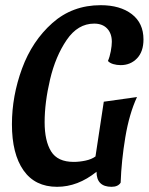

<svg xmlns="http://www.w3.org/2000/svg" viewBox="-20 -700 573 740"><path d="M445 4Q435 20 410 20Q352 20 352 -38Q280 20 200 20Q115 20 70.5 -43.5Q26 -107 26 -221Q26 -330 65 -436Q104 -542 181.5 -611Q259 -680 368 -680Q443 -680 488 -645.5Q533 -611 533 -548Q533 -501 508 -475Q483 -449 445 -449Q430 -449 416.5 -453Q403 -457 396 -465Q403 -481 407 -502.5Q411 -524 411 -539Q411 -571 393 -590Q375 -609 343 -609Q280 -609 237 -546Q194 -483 173 -394Q152 -305 152 -229Q152 -157 177 -116.5Q202 -76 264 -76Q286 -76 309.5 -81Q333 -86 348 -97L380 -308L508 -326Q478 -261 463 -171Q448 -81 445 4Z"/></svg>

Font: Sansita
Style: Italic
Weight: 400
Italic angle: -11°
Designer: Pablo Cosgaya
Foundry: Omnibus-Type
Version: Version 1.006